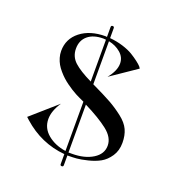

<svg xmlns="http://www.w3.org/2000/svg" viewBox="-128 -801 819 901"><g transform="rotate(20 281.0 -350.0)"><path d="M289.1 -412.1Q354.5 -380.9 387.7 -362.3Q420.9 -343.8 453.6 -318.4Q486.3 -293 499 -265.1Q511.7 -237.3 511.7 -200.2Q511.7 -161.1 492.7 -132.8Q473.6 -104.5 448.2 -90.3Q422.9 -76.2 388.7 -67.9Q354.5 -59.6 335 -58.1Q315.4 -56.6 296.9 -56.6H289.1V-7.8Q289.1 0 281.2 0Q273.4 0 273.4 -7.8V-57.6Q154.3 -68.4 62.5 -150.4Q49.8 -162.1 49.8 -162.1L177.7 -274.4Q146.5 -227.5 146.5 -187.5Q146.5 -141.6 183.1 -111.3Q219.7 -81.1 273.4 -73.2V-319.3Q273.4 -319.3 266.1 -322.8Q258.8 -326.2 251 -329.6Q243.2 -333 230.5 -339.8Q217.8 -346.7 206.1 -354Q194.3 -361.3 180.2 -371.6Q166 -381.8 154.3 -392.6Q142.6 -403.3 130.9 -417Q119.1 -430.7 111.3 -444.3Q103.5 -458 98.6 -474.6Q93.8 -491.2 93.8 -507.8Q93.8 -568.4 141.6 -606Q189.5 -643.6 266.6 -643.6Q267.6 -643.6 270 -643.1Q272.5 -642.6 273.4 -642.6V-692.4Q273.4 -700.2 281.2 -700.2Q289.1 -700.2 289.1 -692.4V-642.6Q323.2 -639.6 354.5 -629.9Q385.7 -620.1 405.8 -607.9Q425.8 -595.7 440.9 -584Q456.1 -572.3 462.9 -564.5L468.8 -555.7L339.8 -467.8Q374 -509.8 374 -545.9Q374 -577.1 349.1 -598.6Q324.2 -620.1 289.1 -627ZM155.3 -542Q155.3 -502 184.1 -475.6Q212.9 -449.2 273.4 -419.9V-628.9Q271.5 -628.9 266.6 -629.4Q261.7 -629.9 259.8 -629.9Q210.9 -629.9 183.1 -606.4Q155.3 -583 155.3 -542ZM306.6 -71.3Q369.1 -71.3 410.2 -96.7Q451.2 -122.1 451.2 -164.1Q451.2 -205.1 408.2 -238.8Q365.2 -272.5 289.1 -310.5V-71.3Z"/></g></svg>

Font: Olivea
Style: LigaturesFont
Weight: 400
Designer: Achmad Aprilia Pratama
Version: Version 001.000